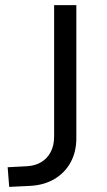

<svg xmlns="http://www.w3.org/2000/svg" viewBox="-20 -725 421 752"><path d="M16 7 10 -70 87 -74Q118 -76 141.5 -90Q165 -104 178.5 -129.5Q192 -155 192 -191V-705H279V-184Q279 -130 256.5 -89Q234 -48 193.5 -24Q153 0 99 3Z"/></svg>

Font: Nunito Sans 7pt SemiCondensed
Style: Regular
Weight: 400
Width: 4
Designer: Vernon Adams
Foundry: Vernon Adams
Version: Version 3.101;gftools[0.9.27]